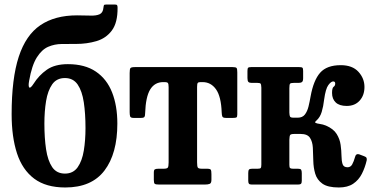

<svg xmlns="http://www.w3.org/2000/svg" viewBox="-20 -817 1644 850"><path d="M500.5 -782.5Q501 -716.5 475.2 -682Q449.5 -647.5 407.2 -635Q365 -622.5 317.5 -622.5Q285.5 -622.5 253.5 -622.2Q221.5 -622 193.2 -609.8Q165 -597.5 143 -562.8Q121 -528 109 -459.5Q104.5 -435.5 109.5 -430Q114.5 -424.5 128.5 -446Q152 -483.5 187.2 -508.2Q222.5 -533 280.5 -533Q356 -533 404.5 -500Q453 -467 476.2 -408Q499.5 -349 499.5 -270Q499.5 -137 442.5 -62Q385.5 13 269 13Q183.5 13 131.2 -26.2Q79 -65.5 55.2 -138.2Q31.5 -211 31.5 -311.5Q31.5 -469.5 63 -565.8Q94.5 -662 158.8 -705.5Q223 -749 321 -749Q354 -749 379.8 -748Q405.5 -747 420.8 -753.8Q436 -760.5 438 -783.5Q439 -792 440.5 -794.5Q442 -797 452 -797H487.5Q496 -797 498.2 -794.2Q500.5 -791.5 500.5 -782.5ZM176.5 -270Q176.5 -206 184 -156Q191.5 -106 211 -77.2Q230.5 -48.5 267.5 -48.5Q304 -48.5 323.8 -76.5Q343.5 -104.5 351 -150.2Q358.5 -196 358.5 -250Q358.5 -314 351 -364Q343.5 -414 323.8 -442.8Q304 -471.5 267.5 -471.5Q230.5 -471.5 211 -443.5Q191.5 -415.5 184 -369.8Q176.5 -324 176.5 -270Z M661 -20.5V-52.5Q661 -64.5 665.5 -67.2Q670 -70 681.5 -70H703.5Q718.5 -70 722.5 -74.5Q726.5 -79 726.5 -97.5V-431Q726.5 -445.5 723.2 -449.5Q720 -453.5 710.5 -453.5H702.5Q665 -453.5 645 -421Q625 -388.5 622.5 -315.5Q622.5 -304 619.5 -299.5Q616.5 -295 603.5 -295H571Q558 -295 556 -302.2Q554 -309.5 554 -320.5V-493.5Q554 -511 557.5 -515.5Q561 -520 578 -520H1009.5Q1024.5 -520 1027.5 -515.8Q1030.5 -511.5 1030.5 -496.5V-310.5Q1030.5 -299.5 1026.8 -297.2Q1023 -295 1011.5 -295H981Q967 -295 964.5 -300.8Q962 -306.5 961.5 -318.5Q959 -390 936.2 -421.8Q913.5 -453.5 877 -453.5H867Q858 -453.5 855.2 -449.5Q852.5 -445.5 852.5 -432V-98.5Q852.5 -79.5 856 -74.8Q859.5 -70 874.5 -70H896.5Q910.5 -70 913.2 -65.5Q916 -61 916 -45.5V-21Q916 -6 908.2 -3Q900.5 0 887 0H684Q669.5 0 665.2 -3.2Q661 -6.5 661 -20.5Z M1603.5 -107.5Q1596 -75 1582 -47.5Q1568 -20 1543.5 -3.5Q1519 13 1480 13Q1431 13 1407.2 -4Q1383.5 -21 1375.5 -48Q1367.5 -75 1367 -105.5Q1366.5 -136 1365 -163Q1363.5 -190 1352.2 -207Q1341 -224 1311 -224H1283Q1267.5 -224 1264.5 -219.2Q1261.5 -214.5 1261 -198V-87Q1261 -75.5 1264.5 -72.8Q1268 -70 1278 -70H1299.5Q1310 -70 1313 -65.8Q1316 -61.5 1316 -50.5V-16.5Q1316 -7 1312.5 -3.5Q1309 0 1299.5 0H1094.5Q1085 0 1082 -3.8Q1079 -7.5 1079 -17V-51Q1079 -62 1082.2 -66Q1085.5 -70 1096 -70H1120Q1131 -70 1134 -73Q1137 -76 1137 -88.5V-429Q1136.5 -443 1133.8 -446.5Q1131 -450 1120 -450H1094.5Q1084 -450 1079.8 -454.2Q1075.5 -458.5 1075.5 -471.5V-503Q1075.5 -514 1078.5 -517Q1081.5 -520 1092 -520H1304Q1315.5 -520 1318.8 -517.2Q1322 -514.5 1322 -503V-471Q1322 -457.5 1316.8 -453.8Q1311.5 -450 1301.5 -450H1280Q1267.5 -450 1264.2 -446.5Q1261 -443 1261 -426.5V-318.5Q1261.5 -305 1264.2 -300.5Q1267 -296 1280.5 -296H1298Q1319 -296 1329.8 -310Q1340.5 -324 1345.8 -345.5Q1351 -367 1355 -390Q1368 -462 1397.5 -495.2Q1427 -528.5 1488.5 -528.5Q1540 -528.5 1566.8 -499.2Q1593.5 -470 1593.5 -432Q1593.5 -395 1572.2 -371.5Q1551 -348 1515 -348Q1482.5 -348 1466.2 -363.5Q1450 -379 1450 -405.5Q1450 -428 1457 -432.8Q1464 -437.5 1464 -447Q1464 -456.5 1455 -456.5Q1445.5 -456.5 1433.5 -440.2Q1421.5 -424 1415 -376.5Q1411.5 -345.5 1404.2 -321.5Q1397 -297.5 1380.5 -283Q1371.5 -275.5 1377.5 -272.8Q1383.5 -270 1396.5 -268.2Q1409.5 -266.5 1423 -261Q1456.5 -246.5 1470.5 -223.8Q1484.5 -201 1488 -175.5Q1491.5 -150 1491.8 -127.5Q1492 -105 1496.5 -90.8Q1501 -76.5 1518.5 -76.5Q1532 -76.5 1539 -88.8Q1546 -101 1552.5 -124Q1556 -137.5 1569.5 -134L1592 -125.5Q1600.5 -122.5 1602.5 -118.2Q1604.5 -114 1603.5 -107.5Z"/></svg>

Font: Besley* Narrow Semi
Style: Regular
Weight: 600
Width: 4
Designer: Owen Earl
Foundry: indestructible type*
Version: Version 3.000; ttfautohint (v1.8.3)